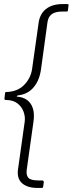

<svg xmlns="http://www.w3.org/2000/svg" viewBox="-20 -762 358 947"><path d="M166 165Q136 165 116 157.5Q96 150 84.5 137.5Q73 125 69.5 108Q66 91 69 72L102 -163Q105 -187 96 -211.5Q87 -236 65.5 -252.5Q44 -269 7 -269Q5 -269 3 -271Q1 -273 2 -276L5 -303Q6 -306 6.5 -307Q7 -308 8 -308Q65 -309 98 -342Q131 -375 138 -420L171 -653Q175 -679 189 -699Q203 -719 228 -730.5Q253 -742 290 -742H311Q315 -742 317 -740.5Q319 -739 318 -736L315 -710Q314 -707 312.5 -706Q311 -705 308 -705H287Q264 -705 248.5 -699Q233 -693 225 -681.5Q217 -670 214 -651L182 -418Q176 -378 159.5 -350.5Q143 -323 120.5 -309Q98 -295 72 -292Q65 -291 63 -288.5Q61 -286 67 -285Q93 -283 112.5 -269.5Q132 -256 141.5 -229.5Q151 -203 145 -161L112 74Q108 102 120 115Q132 128 169 128H188Q192 128 194 130.5Q196 133 196 137L193 158Q192 162 191 163.5Q190 165 185 165H166Z"/></svg>

Font: Libre Franklin Thin
Style: Italic
Weight: 100
Italic angle: -8°
Designer: Pablo Impallari, Rodrigo Fuenzalida, Nhung Nguyen
Foundry: Impallari Type
Version: Version 3.000